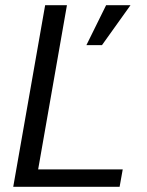

<svg xmlns="http://www.w3.org/2000/svg" viewBox="-20 -720 566 740"><path d="M31 0 154 -700H238L127 -67H453L441 0ZM313 -546 389 -700H483L373 -546Z"/></svg>

Font: Rethink Sans
Style: Italic
Weight: 400
Italic angle: -10°
Designer: The Rethink Sans project authors (Hans Thiessen). DM Sans designed by Colophon Foundry.
Foundry: Rethink Communications LLC
Version: Version 1.001